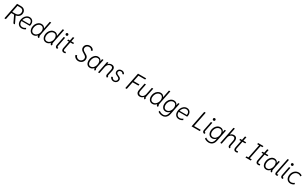

<svg xmlns="http://www.w3.org/2000/svg" viewBox="594 -3933 11686 7327"><g transform="rotate(30 6437.0 -269.5)"><path d="M182.6 -719.7H363.3Q419.9 -719.7 464.6 -697Q509.3 -674.3 534.7 -631.6Q560.1 -588.9 560.1 -531.7Q560.1 -472.2 534.7 -424.8Q509.3 -377.4 463.4 -347.7Q417.5 -317.9 357.4 -309.1L504.4 0H435.5L289.6 -305.7H165L104 0H39.1ZM317.9 -360.8Q371.1 -360.8 411.6 -382.3Q452.1 -403.8 474.6 -442.4Q497.1 -481 497.1 -529.8Q497.1 -571.3 479.2 -601.1Q461.4 -630.9 430.2 -646.2Q398.9 -661.6 359.9 -661.6H235.8L175.8 -360.8Z M598.1 -208Q598.1 -288.6 631.3 -361.1Q664.6 -433.6 723.9 -478.3Q783.2 -522.9 857.9 -522.9Q914.6 -522.9 956.1 -497.1Q997.6 -471.2 1019.3 -427Q1041 -382.8 1041 -329.1Q1041 -305.7 1036.4 -278.1Q1031.7 -250.5 1025.9 -234.9H656.2Q655.3 -218.3 655.3 -209.5Q655.3 -160.6 672.1 -124Q689 -87.4 721.7 -67.4Q754.4 -47.4 800.3 -47.4Q875.5 -47.4 941.4 -101.1L961.9 -46.9Q927.7 -22 886 -7.1Q844.2 7.8 797.9 7.8Q737.8 7.8 692.6 -18.6Q647.5 -44.9 622.8 -93.5Q598.1 -142.1 598.1 -208ZM980 -285.6Q984.4 -309.1 984.4 -330.1Q984.4 -370.6 968.8 -401.9Q953.1 -433.1 924.1 -450.4Q895 -467.8 856 -467.8Q809.6 -467.8 770.5 -443.1Q731.4 -418.5 704.6 -377.2Q677.7 -335.9 665 -285.6Z M1480.5 -69.3Q1480.5 -77.1 1481 -81.1Q1447.3 -39.1 1403.6 -15.6Q1359.9 7.8 1308.1 7.8Q1251 7.8 1208.3 -20.8Q1165.5 -49.3 1142.3 -100.1Q1119.1 -150.9 1119.1 -214.8Q1119.1 -293.5 1153.1 -364.5Q1187 -435.5 1247.3 -479.2Q1307.6 -522.9 1382.3 -522.9Q1440.9 -522.9 1480.7 -495.6Q1520.5 -468.3 1540.5 -418.9L1606.9 -752H1668.5L1544.9 -131.8Q1539.6 -104 1539.6 -91.8Q1539.6 -76.7 1545.7 -65.7Q1551.8 -54.7 1566.9 -46.9L1534.2 7.8Q1504.9 -10.3 1492.7 -26.4Q1480.5 -42.5 1480.5 -69.3ZM1518.6 -304.7Q1518.6 -353 1502.2 -389.6Q1485.8 -426.3 1455.3 -446.3Q1424.8 -466.3 1382.8 -466.3Q1324.2 -466.3 1277.8 -429Q1231.4 -391.6 1205.8 -332Q1180.2 -272.5 1180.2 -209Q1180.2 -161.1 1195.6 -124.8Q1210.9 -88.4 1240.7 -68.4Q1270.5 -48.3 1313 -48.3Q1371.6 -48.3 1418.7 -85.7Q1465.8 -123 1492.2 -182.4Q1518.6 -241.7 1518.6 -304.7Z M2050.3 -69.3Q2050.3 -77.1 2050.8 -81.1Q2017.1 -39.1 1973.4 -15.6Q1929.7 7.8 1877.9 7.8Q1820.8 7.8 1778.1 -20.8Q1735.4 -49.3 1712.2 -100.1Q1689 -150.9 1689 -214.8Q1689 -293.5 1722.9 -364.5Q1756.8 -435.5 1817.1 -479.2Q1877.4 -522.9 1952.1 -522.9Q2010.7 -522.9 2050.5 -495.6Q2090.3 -468.3 2110.4 -418.9L2176.8 -752H2238.3L2114.7 -131.8Q2109.4 -104 2109.4 -91.8Q2109.4 -76.7 2115.5 -65.7Q2121.6 -54.7 2136.7 -46.9L2104 7.8Q2074.7 -10.3 2062.5 -26.4Q2050.3 -42.5 2050.3 -69.3ZM2088.4 -304.7Q2088.4 -353 2072 -389.6Q2055.7 -426.3 2025.1 -446.3Q1994.6 -466.3 1952.6 -466.3Q1894 -466.3 1847.7 -429Q1801.3 -391.6 1775.6 -332Q1750 -272.5 1750 -209Q1750 -161.1 1765.4 -124.8Q1780.8 -88.4 1810.5 -68.4Q1840.3 -48.3 1882.8 -48.3Q1941.4 -48.3 1988.5 -85.7Q2035.6 -123 2062 -182.4Q2088.4 -241.7 2088.4 -304.7Z M2275.4 -85.4Q2275.4 -106 2280.8 -130.4L2356.9 -515.1H2418.5L2338.9 -112.3Q2336.9 -103 2336.9 -94.2Q2336.9 -79.1 2343.5 -70.3Q2350.1 -61.5 2360.4 -57.1Q2370.6 -52.7 2387.2 -48.8L2363.8 7.8Q2315.9 -1.5 2295.7 -25.1Q2275.4 -48.8 2275.4 -85.4ZM2361.8 -660.6Q2361.8 -683.6 2377.7 -699.2Q2393.6 -714.8 2416 -714.8Q2439 -714.8 2454.6 -699.2Q2470.2 -683.6 2470.2 -660.6Q2470.2 -638.2 2454.6 -622.3Q2439 -606.4 2416 -606.4Q2393.6 -606.4 2377.7 -622.3Q2361.8 -638.2 2361.8 -660.6Z M2550.3 -101.6Q2550.3 -121.6 2554.7 -144L2617.2 -460H2540.5L2551.3 -515.1H2627.9L2662.1 -687H2723.6L2689.9 -515.1H2813.5L2802.2 -460H2678.7L2616.2 -142.1Q2612.8 -125.5 2612.8 -109.9Q2612.8 -81.5 2626.2 -66.2Q2639.6 -50.8 2665.5 -50.8Q2676.3 -50.8 2688.5 -55.2Q2700.7 -59.6 2710 -65.4L2731 -14.2Q2716.8 -4.9 2698.5 0.2Q2680.2 5.4 2660.2 5.4Q2606.4 5.4 2578.4 -22.9Q2550.3 -51.3 2550.3 -101.6Z M3086.9 -145 3150.4 -168.5Q3154.3 -136.7 3175.5 -109.6Q3196.8 -82.5 3229.5 -66.4Q3262.2 -50.3 3298.8 -50.3Q3341.8 -50.3 3377.7 -71.8Q3413.6 -93.3 3434.3 -128.4Q3455.1 -163.6 3455.1 -203.1Q3455.1 -237.8 3438.5 -263.4Q3421.9 -289.1 3397.5 -306.6Q3373 -324.2 3330.6 -349.1Q3282.7 -377 3253.9 -398.4Q3225.1 -419.9 3205.1 -453.9Q3185.1 -487.8 3185.1 -535.2Q3185.1 -589.8 3212.2 -633.8Q3239.3 -677.7 3286.9 -702.6Q3334.5 -727.5 3393.1 -727.5Q3441.4 -727.5 3479.7 -710.9Q3518.1 -694.3 3542.2 -666.5Q3566.4 -638.7 3574.2 -605.5L3515.6 -583Q3509.8 -604 3494.1 -623.8Q3478.5 -643.6 3452.4 -656.5Q3426.3 -669.4 3391.6 -669.4Q3350.6 -669.4 3317.6 -650.9Q3284.7 -632.3 3266.1 -601.3Q3247.6 -570.3 3247.6 -534.2Q3247.6 -500 3263.9 -475.3Q3280.3 -450.7 3304.4 -433.8Q3328.6 -417 3370.6 -394Q3418.9 -367.7 3448.5 -346.4Q3478 -325.2 3498.5 -290.8Q3519 -256.3 3519 -207Q3519 -148.4 3489.5 -99.1Q3460 -49.8 3408.7 -21Q3357.4 7.8 3294.9 7.8Q3240.2 7.8 3195.1 -14.2Q3149.9 -36.1 3121.8 -71.3Q3093.8 -106.4 3086.9 -145Z M3624 -205.1Q3624 -285.6 3656 -358.9Q3688 -432.1 3745.1 -477.5Q3802.2 -522.9 3874.5 -522.9Q3931.2 -522.9 3971.7 -493.9Q4012.2 -464.8 4026.9 -416H4029.8L4049.3 -515.1H4108.9L4032.2 -130.9Q4026.9 -102.1 4026.9 -89.4Q4026.9 -73.7 4032.5 -63.5Q4038.1 -53.2 4051.3 -47.4L4028.8 7.8Q3999.5 -4.4 3984.4 -26.6Q3969.2 -48.8 3970.7 -78.1H3968.8Q3936.5 -35.2 3894.5 -13.7Q3852.5 7.8 3804.2 7.8Q3749.5 7.8 3708.7 -18.8Q3668 -45.4 3646 -93.8Q3624 -142.1 3624 -205.1ZM4005.9 -315.4Q4005.9 -387.2 3973.4 -426.8Q3940.9 -466.3 3882.8 -466.3Q3824.7 -466.3 3780 -429Q3735.4 -391.6 3710.7 -331.3Q3686 -271 3686 -205.6Q3686 -157.7 3700.9 -122.3Q3715.8 -86.9 3744.1 -67.6Q3772.5 -48.3 3811.5 -48.3Q3869.1 -48.3 3913.3 -87.6Q3957.5 -127 3981.7 -189Q4005.9 -251 4005.9 -315.4Z M4494.6 -81.1Q4494.6 -96.2 4500 -122.1L4544.9 -330.6Q4549.3 -352.1 4549.3 -370.6Q4549.3 -416 4524.9 -441.9Q4500.5 -467.8 4457.5 -467.8Q4417 -467.8 4381.3 -446.5Q4345.7 -425.3 4321 -389.2Q4296.4 -353 4287.6 -309.1L4226.1 0H4164.6L4267.1 -515.1H4326.7L4312 -441.9H4313.5Q4375.5 -522.9 4472.7 -522.9Q4515.6 -522.9 4547.6 -505.9Q4579.6 -488.8 4596.7 -457.8Q4613.8 -426.8 4613.8 -385.3Q4613.8 -362.3 4608.9 -339.4L4562 -122.6Q4557.6 -103 4557.6 -88.9Q4557.6 -73.2 4564.2 -63.7Q4570.8 -54.2 4586.4 -48.3L4563.5 7.8Q4525.9 -7.3 4510.3 -29.5Q4494.6 -51.8 4494.6 -81.1Z M4686 -107.4 4742.2 -131.3Q4748 -107.9 4764.6 -88.4Q4781.2 -68.8 4804.7 -57.4Q4828.1 -45.9 4853.5 -45.9Q4881.8 -45.9 4906.5 -59.8Q4931.2 -73.7 4946 -97.2Q4960.9 -120.6 4960.9 -147.9Q4960.9 -172.9 4948.5 -189.9Q4936 -207 4917.2 -218Q4898.4 -229 4866.7 -243.2Q4828.6 -260.3 4805.9 -274.2Q4783.2 -288.1 4767.1 -312.7Q4751 -337.4 4751 -375Q4751 -418 4772.2 -451.7Q4793.5 -485.4 4830.3 -504.2Q4867.2 -522.9 4912.1 -522.9Q4951.2 -522.9 4981.7 -509.5Q5012.2 -496.1 5031.2 -474.4Q5050.3 -452.6 5057.6 -427.7L5002.9 -405.8Q4992.7 -433.1 4970 -451.4Q4947.3 -469.7 4910.2 -469.7Q4880.9 -469.7 4857.7 -457.3Q4834.5 -444.8 4821.5 -423.8Q4808.6 -402.8 4808.6 -377.9Q4808.6 -353 4821 -336.4Q4833.5 -319.8 4852.1 -309.1Q4870.6 -298.3 4902.3 -284.7Q4939.9 -268.1 4963.1 -253.9Q4986.3 -239.7 5002.4 -215.1Q5018.6 -190.4 5018.6 -152.3Q5018.6 -107.4 4996.1 -70.8Q4973.6 -34.2 4934.8 -13.2Q4896 7.8 4849.6 7.8Q4809.1 7.8 4774.9 -8.1Q4740.7 -23.9 4717.5 -50.3Q4694.3 -76.7 4686 -107.4Z M5511.2 -719.7H5871.6L5859.9 -661.6H5564.5L5509.3 -390.6H5766.6L5754.9 -332H5497.6L5431.2 0H5366.2Z M5849.6 -145.5Q5849.6 -168.5 5855 -196.8L5918.9 -515.1H5980.5L5917.5 -198.7Q5912.6 -175.8 5912.6 -154.8Q5912.6 -103.5 5940.2 -75.4Q5967.8 -47.4 6013.7 -47.4Q6053.2 -47.4 6087.6 -68.1Q6122.1 -88.9 6145 -123.3Q6168 -157.7 6176.3 -198.2L6240.2 -515.1H6301.8L6224.6 -130.4Q6219.2 -103.5 6219.2 -88.9Q6219.2 -74.2 6224.6 -63.7Q6230 -53.2 6243.2 -47.4L6221.2 7.8Q6191.9 -3.9 6177.5 -25.1Q6163.1 -46.4 6164.1 -75.2Q6134.8 -36.6 6094.2 -14.4Q6053.7 7.8 6002.4 7.8Q5957 7.8 5922.6 -10.5Q5888.2 -28.8 5868.9 -63.5Q5849.6 -98.1 5849.6 -145.5Z M6730.5 -69.3Q6730.5 -77.1 6731 -81.1Q6697.3 -39.1 6653.6 -15.6Q6609.9 7.8 6558.1 7.8Q6501 7.8 6458.3 -20.8Q6415.5 -49.3 6392.3 -100.1Q6369.1 -150.9 6369.1 -214.8Q6369.1 -293.5 6403.1 -364.5Q6437 -435.5 6497.3 -479.2Q6557.6 -522.9 6632.3 -522.9Q6690.9 -522.9 6730.7 -495.6Q6770.5 -468.3 6790.5 -418.9L6856.9 -752H6918.5L6794.9 -131.8Q6789.6 -104 6789.6 -91.8Q6789.6 -76.7 6795.7 -65.7Q6801.8 -54.7 6816.9 -46.9L6784.2 7.8Q6754.9 -10.3 6742.7 -26.4Q6730.5 -42.5 6730.5 -69.3ZM6768.6 -304.7Q6768.6 -353 6752.2 -389.6Q6735.8 -426.3 6705.3 -446.3Q6674.8 -466.3 6632.8 -466.3Q6574.2 -466.3 6527.8 -429Q6481.4 -391.6 6455.8 -332Q6430.2 -272.5 6430.2 -209Q6430.2 -161.1 6445.6 -124.8Q6460.9 -88.4 6490.7 -68.4Q6520.5 -48.3 6563 -48.3Q6621.6 -48.3 6668.7 -85.7Q6715.8 -123 6742.2 -182.4Q6768.6 -241.7 6768.6 -304.7Z M6917.5 147.5 6940.9 90.3Q6958.5 107.9 6987.5 123.5Q7016.6 139.2 7050.8 148.4Q7085 157.7 7117.7 157.7Q7188.5 157.7 7235.1 113Q7281.7 68.4 7298.3 -9.3L7312 -74.2H7309.6Q7276.9 -35.6 7234.4 -13.9Q7191.9 7.8 7142.1 7.8Q7085.9 7.8 7043.5 -20Q7001 -47.9 6977.8 -97.7Q6954.6 -147.5 6954.6 -211.9Q6954.6 -291.5 6988.3 -363.3Q7022 -435.1 7082 -479Q7142.1 -522.9 7216.8 -522.9Q7275.4 -522.9 7316.9 -494.6Q7358.4 -466.3 7377.9 -412.6H7380.9L7401.9 -515.1H7460.9L7358.4 -5.4Q7344.7 62 7311.5 111.1Q7278.3 160.2 7228.3 186.5Q7178.2 212.9 7115.2 212.9Q7077.6 212.9 7039.1 203.9Q7000.5 194.8 6968.5 179.7Q6936.5 164.6 6917.5 147.5ZM7354 -306.6Q7354 -358.4 7336.9 -394.3Q7319.8 -430.2 7289.6 -448.2Q7259.3 -466.3 7219.2 -466.3Q7160.6 -466.3 7114.3 -429.4Q7067.9 -392.6 7042.2 -333.7Q7016.6 -274.9 7016.6 -211.4Q7016.6 -163.1 7032.2 -126Q7047.9 -88.9 7078.4 -68.4Q7108.9 -47.9 7151.9 -47.9Q7211.4 -47.9 7257.6 -85.7Q7303.7 -123.5 7328.9 -183.3Q7354 -243.2 7354 -306.6Z M7528.8 -208Q7528.8 -288.6 7562 -361.1Q7595.2 -433.6 7654.5 -478.3Q7713.9 -522.9 7788.6 -522.9Q7845.2 -522.9 7886.7 -497.1Q7928.2 -471.2 7950 -427Q7971.7 -382.8 7971.7 -329.1Q7971.7 -305.7 7967 -278.1Q7962.4 -250.5 7956.5 -234.9H7586.9Q7585.9 -218.3 7585.9 -209.5Q7585.9 -160.6 7602.8 -124Q7619.6 -87.4 7652.3 -67.4Q7685.1 -47.4 7731 -47.4Q7806.2 -47.4 7872.1 -101.1L7892.6 -46.9Q7858.4 -22 7816.7 -7.1Q7774.9 7.8 7728.5 7.8Q7668.5 7.8 7623.3 -18.6Q7578.1 -44.9 7553.5 -93.5Q7528.8 -142.1 7528.8 -208ZM7910.6 -285.6Q7915 -309.1 7915 -330.1Q7915 -370.6 7899.4 -401.9Q7883.8 -433.1 7854.7 -450.4Q7825.7 -467.8 7786.6 -467.8Q7740.2 -467.8 7701.2 -443.1Q7662.1 -418.5 7635.3 -377.2Q7608.4 -335.9 7595.7 -285.6Z M8430.2 -719.7H8495.1L8363.3 -58.1H8659.2L8647.5 0H8286.6Z M8762.7 -85.4Q8762.7 -106 8768.1 -130.4L8844.2 -515.1H8905.8L8826.2 -112.3Q8824.2 -103 8824.2 -94.2Q8824.2 -79.1 8830.8 -70.3Q8837.4 -61.5 8847.7 -57.1Q8857.9 -52.7 8874.5 -48.8L8851.1 7.8Q8803.2 -1.5 8783 -25.1Q8762.7 -48.8 8762.7 -85.4ZM8849.1 -660.6Q8849.1 -683.6 8865 -699.2Q8880.9 -714.8 8903.3 -714.8Q8926.3 -714.8 8941.9 -699.2Q8957.5 -683.6 8957.5 -660.6Q8957.5 -638.2 8941.9 -622.3Q8926.3 -606.4 8903.3 -606.4Q8880.9 -606.4 8865 -622.3Q8849.1 -638.2 8849.1 -660.6Z M8961.9 147.5 8985.4 90.3Q9002.9 107.9 9032 123.5Q9061 139.2 9095.2 148.4Q9129.4 157.7 9162.1 157.7Q9232.9 157.7 9279.5 113Q9326.2 68.4 9342.8 -9.3L9356.4 -74.2H9354Q9321.3 -35.6 9278.8 -13.9Q9236.3 7.8 9186.5 7.8Q9130.4 7.8 9087.9 -20Q9045.4 -47.9 9022.2 -97.7Q8999 -147.5 8999 -211.9Q8999 -291.5 9032.7 -363.3Q9066.4 -435.1 9126.5 -479Q9186.5 -522.9 9261.2 -522.9Q9319.8 -522.9 9361.3 -494.6Q9402.8 -466.3 9422.4 -412.6H9425.3L9446.3 -515.1H9505.4L9402.8 -5.4Q9389.2 62 9356 111.1Q9322.8 160.2 9272.7 186.5Q9222.7 212.9 9159.7 212.9Q9122.1 212.9 9083.5 203.9Q9044.9 194.8 9012.9 179.7Q8981 164.6 8961.9 147.5ZM9398.4 -306.6Q9398.4 -358.4 9381.3 -394.3Q9364.3 -430.2 9334 -448.2Q9303.7 -466.3 9263.7 -466.3Q9205.1 -466.3 9158.7 -429.4Q9112.3 -392.6 9086.7 -333.7Q9061 -274.9 9061 -211.4Q9061 -163.1 9076.7 -126Q9092.3 -88.9 9122.8 -68.4Q9153.3 -47.9 9196.3 -47.9Q9255.9 -47.9 9302 -85.7Q9348.1 -123.5 9373.3 -183.3Q9398.4 -243.2 9398.4 -306.6Z M9890.1 -81.5Q9890.1 -97.2 9895 -122.6L9932.1 -310.1Q9938 -340.8 9938 -365.7Q9938 -415.5 9914.8 -441.4Q9891.6 -467.3 9847.7 -467.3Q9809.1 -467.3 9772.5 -448.2Q9735.8 -429.2 9710 -395.5Q9684.1 -361.8 9675.8 -319.8L9611.8 0H9550.3L9700.2 -752H9761.7L9703.1 -453.1Q9731.9 -486.3 9771.7 -504.6Q9811.5 -522.9 9858.4 -522.9Q9928.7 -522.9 9965.1 -482.4Q10001.5 -441.9 10001.5 -374.5Q10001.5 -347.7 9995.6 -318.4L9956.5 -123Q9951.7 -99.6 9951.7 -86.9Q9951.7 -72.3 9957.8 -63.2Q9963.9 -54.2 9978.5 -49.3L9956.1 7.3Q9920.9 -9.3 9905.5 -30.3Q9890.1 -51.3 9890.1 -81.5Z M10134.3 -101.6Q10134.3 -121.6 10138.7 -144L10201.2 -460H10124.5L10135.3 -515.1H10211.9L10246.1 -687H10307.6L10273.9 -515.1H10397.5L10386.2 -460H10262.7L10200.2 -142.1Q10196.8 -125.5 10196.8 -109.9Q10196.8 -81.5 10210.2 -66.2Q10223.6 -50.8 10249.5 -50.8Q10260.3 -50.8 10272.5 -55.2Q10284.7 -59.6 10293.9 -65.4L10314.9 -14.2Q10300.8 -4.9 10282.5 0.2Q10264.2 5.4 10244.1 5.4Q10190.4 5.4 10162.4 -22.9Q10134.3 -51.3 10134.3 -101.6Z M10673.8 -57.1H10758.8L10879.9 -663.1H10793L10806.6 -719.7H11040L11025.4 -663.1H10942.9L10820.8 -57.1H10905.8L10895 0H10661.6Z M11111.8 -101.6Q11111.8 -121.6 11116.2 -144L11178.7 -460H11102.1L11112.8 -515.1H11189.5L11223.6 -687H11285.2L11251.5 -515.1H11375L11363.8 -460H11240.2L11177.7 -142.1Q11174.3 -125.5 11174.3 -109.9Q11174.3 -81.5 11187.7 -66.2Q11201.2 -50.8 11227.1 -50.8Q11237.8 -50.8 11250 -55.2Q11262.2 -59.6 11271.5 -65.4L11292.5 -14.2Q11278.3 -4.9 11260 0.2Q11241.7 5.4 11221.7 5.4Q11168 5.4 11139.9 -22.9Q11111.8 -51.3 11111.8 -101.6Z M11395.5 -205.1Q11395.5 -285.6 11427.5 -358.9Q11459.5 -432.1 11516.6 -477.5Q11573.7 -522.9 11646 -522.9Q11702.6 -522.9 11743.2 -493.9Q11783.7 -464.8 11798.3 -416H11801.3L11820.8 -515.1H11880.4L11803.7 -130.9Q11798.3 -102.1 11798.3 -89.4Q11798.3 -73.7 11804 -63.5Q11809.6 -53.2 11822.8 -47.4L11800.3 7.8Q11771 -4.4 11755.9 -26.6Q11740.7 -48.8 11742.2 -78.1H11740.2Q11708 -35.2 11666 -13.7Q11624 7.8 11575.7 7.8Q11521 7.8 11480.2 -18.8Q11439.5 -45.4 11417.5 -93.8Q11395.5 -142.1 11395.5 -205.1ZM11777.3 -315.4Q11777.3 -387.2 11744.9 -426.8Q11712.4 -466.3 11654.3 -466.3Q11596.2 -466.3 11551.5 -429Q11506.8 -391.6 11482.2 -331.3Q11457.5 -271 11457.5 -205.6Q11457.5 -157.7 11472.4 -122.3Q11487.3 -86.9 11515.6 -67.6Q11543.9 -48.3 11583 -48.3Q11640.6 -48.3 11684.8 -87.6Q11729 -127 11753.2 -189Q11777.3 -251 11777.3 -315.4Z M11950.7 -74.2Q11950.7 -91.3 11954.1 -106.9L12084 -752H12145.5L12015.6 -103.5Q12013.7 -93.8 12013.7 -84Q12013.7 -51.8 12041.5 -51.8Q12050.8 -51.8 12061.8 -54.2Q12072.8 -56.6 12079.6 -60.1L12071.3 -1.5Q12052.2 5.4 12027.8 5.4Q11988.8 5.4 11969.7 -16.4Q11950.7 -38.1 11950.7 -74.2Z M12203.1 -85.4Q12203.1 -106 12208.5 -130.4L12284.7 -515.1H12346.2L12266.6 -112.3Q12264.6 -103 12264.6 -94.2Q12264.6 -79.1 12271.2 -70.3Q12277.8 -61.5 12288.1 -57.1Q12298.3 -52.7 12314.9 -48.8L12291.5 7.8Q12243.7 -1.5 12223.4 -25.1Q12203.1 -48.8 12203.1 -85.4ZM12289.6 -660.6Q12289.6 -683.6 12305.4 -699.2Q12321.3 -714.8 12343.8 -714.8Q12366.7 -714.8 12382.3 -699.2Q12397.9 -683.6 12397.9 -660.6Q12397.9 -638.2 12382.3 -622.3Q12366.7 -606.4 12343.8 -606.4Q12321.3 -606.4 12305.4 -622.3Q12289.6 -638.2 12289.6 -660.6Z M12436.5 -215.8Q12436.5 -297.4 12471.9 -367.9Q12507.3 -438.5 12570.6 -480.7Q12633.8 -522.9 12712.9 -522.9Q12758.3 -522.9 12799.8 -508.3Q12841.3 -493.7 12864.7 -470.7L12833 -419.4Q12816.9 -440.4 12783 -453.4Q12749 -466.3 12710.9 -466.3Q12649.9 -466.3 12601.3 -430.9Q12552.7 -395.5 12525.6 -337.9Q12498.5 -280.3 12498.5 -216.3Q12498.5 -167.5 12515.6 -129.9Q12532.7 -92.3 12564.7 -71Q12596.7 -49.8 12640.1 -49.8Q12677.7 -49.8 12716.6 -66.2Q12755.4 -82.5 12780.3 -105.5L12797.9 -48.3Q12721.2 6.8 12640.6 6.8Q12580.6 6.8 12534.2 -21Q12487.8 -48.8 12462.2 -99.4Q12436.5 -149.9 12436.5 -215.8Z"/></g></svg>

Font: Reddit Sans Fudge Light Italic
Style: Regular
Weight: 300
Italic angle: -11.25°
Designer: Stephen Hutchings
Version: Version 1.013